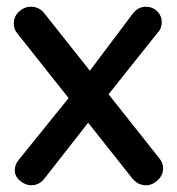

<svg xmlns="http://www.w3.org/2000/svg" viewBox="-20 -549 526 571"><path d="M72 -529Q97 -529 113 -508L454 -78Q465 -65 465 -48Q465 -28 449 -13Q433 2 414 2Q390 2 373 -19L32 -449Q21 -462 21 -479Q21 -500 36.5 -514.5Q52 -529 72 -529ZM73 2Q56 2 40 -11Q24 -24 24 -43Q24 -60 36 -74L195 -271L246 -189L113 -19Q97 2 73 2ZM413 -529Q434 -529 447.5 -515.5Q461 -502 461 -484Q461 -476 458.5 -467.5Q456 -459 449 -452L292 -255L240 -329L373 -506Q390 -529 413 -529Z"/></svg>

Font: Quicksand Light SemiBold
Style: Regular
Weight: 600
Version: Version 3.004